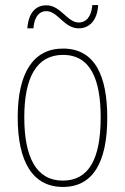

<svg xmlns="http://www.w3.org/2000/svg" viewBox="-20 -795 495 759"><path d="M88 -683H112C116 -733 138 -751 163 -751C209 -751 233 -683 291 -683C332 -683 365 -713 368 -775H345C341 -727 319 -706 292 -706C245 -706 221 -774 163 -774C123 -774 93 -747 88 -683ZM404 -330C404 -494 356 -603 229 -603C111 -603 50 -506 50 -331C50 -154 110 -56 229 -56C347 -56 404 -153 404 -330ZM76 -331C76 -489 125 -578 229 -578C339 -578 378 -479 378 -331C378 -168 332 -81 228 -81C124 -81 76 -173 76 -331Z"/></svg>

Font: Noto Sans Malayalam UI Condensed Thin
Style: Regular
Weight: 100
Width: 3
Designer: Jelle Bosma - Monotype Design Team
Foundry: Monotype Imaging Inc.
Version: Version 2.104